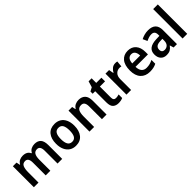

<svg xmlns="http://www.w3.org/2000/svg" viewBox="301 -2129 3507 3507"><g transform="rotate(-45 2055.0 -375.0)"><path d="M640 -552Q723 -552 764.5 -505Q806 -458 806 -356V0H686V-330Q686 -452 606 -452Q549 -452 524.5 -409Q500 -366 500 -283V0H380V-330Q380 -452 300 -452Q239 -452 216.5 -403.5Q194 -355 194 -266V0H74V-542H168L183 -471H190Q212 -514 251.5 -533Q291 -552 335 -552Q446 -552 481 -470H492Q515 -513 554.5 -532.5Q594 -552 640 -552Z M1393 -272Q1393 -143 1332 -66.5Q1271 10 1156 10Q1084 10 1031.5 -24.5Q979 -59 950 -122.5Q921 -186 921 -272Q921 -404 982.5 -478Q1044 -552 1158 -552Q1228 -552 1281 -520Q1334 -488 1363.5 -425Q1393 -362 1393 -272ZM1044 -272Q1044 -183 1071 -137Q1098 -91 1158 -91Q1217 -91 1243.5 -137Q1270 -183 1270 -272Q1270 -361 1243.5 -406Q1217 -451 1157 -451Q1098 -451 1071 -406Q1044 -361 1044 -272Z M1778 -552Q1860 -552 1906 -504.5Q1952 -457 1952 -357V0H1832V-330Q1832 -390 1811.5 -421Q1791 -452 1746 -452Q1681 -452 1656 -406Q1631 -360 1631 -267V0H1511V-542H1605L1620 -472H1627Q1651 -514 1691.5 -533Q1732 -552 1778 -552Z M2289 -90Q2309 -90 2328.5 -94Q2348 -98 2367 -104V-12Q2347 -2 2317.5 4Q2288 10 2256 10Q2188 10 2147 -27.5Q2106 -65 2106 -160V-448H2041V-505L2114 -544L2149 -661H2227V-542H2361V-448H2227V-161Q2227 -90 2289 -90Z M2726 -552Q2737 -552 2750.5 -551Q2764 -550 2776 -547L2765 -430Q2756 -433 2743.5 -434.5Q2731 -436 2722 -436Q2665 -436 2625.5 -396Q2586 -356 2586 -280V0H2466V-542H2559L2576 -450H2582Q2603 -492 2640 -522Q2677 -552 2726 -552Z M3048 -552Q3149 -552 3206 -486Q3263 -420 3263 -308V-242H2942Q2944 -165 2978 -125Q3012 -85 3075 -85Q3121 -85 3158.5 -95Q3196 -105 3237 -126V-27Q3200 -8 3160 1Q3120 10 3068 10Q2952 10 2886.5 -62Q2821 -134 2821 -267Q2821 -406 2882 -479Q2943 -552 3048 -552ZM3048 -461Q3003 -461 2975.5 -428.5Q2948 -396 2944 -328H3148Q3148 -386 3123.5 -423.5Q3099 -461 3048 -461Z M3575 -553Q3771 -553 3771 -364V0H3684L3662 -74H3659Q3628 -31 3592.5 -10.5Q3557 10 3497 10Q3427 10 3385.5 -34.5Q3344 -79 3344 -158Q3344 -242 3400 -284.5Q3456 -327 3567 -331L3651 -334V-363Q3651 -413 3629.5 -436Q3608 -459 3567 -459Q3532 -459 3498.5 -448.5Q3465 -438 3431 -421L3392 -507Q3431 -528 3478 -540.5Q3525 -553 3575 -553ZM3594 -255Q3525 -252 3496.5 -226.5Q3468 -201 3468 -157Q3468 -118 3487.5 -100.5Q3507 -83 3540 -83Q3588 -83 3619.5 -115.5Q3651 -148 3651 -209V-257Z M4036 0H3916V-760H4036Z"/></g></svg>

Font: Noto Sans Sinhala SemiCondensed SemiBold
Style: Regular
Weight: 600
Width: 4
Designer: Jelle Bosma - Monotype Design Team
Foundry: Monotype Imaging Inc.
Version: Version 2.006; ttfautohint (v1.8.4.7-5d5b)